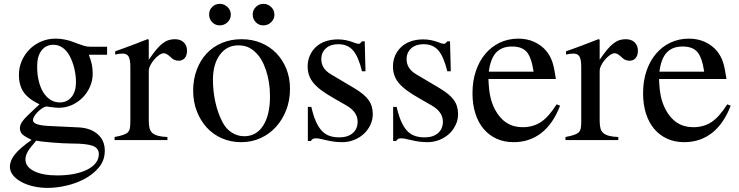

<svg xmlns="http://www.w3.org/2000/svg" viewBox="-20 -712 3757 976"><path d="M431.6 -433.6Q442.4 -405.3 446.8 -384.3Q451.2 -363.3 451.2 -337.9Q451.2 -302.7 437.5 -271.5Q423.8 -240.2 400.4 -216.3Q377 -192.4 345.7 -178.2Q314.5 -164.1 278.3 -164.1Q273.4 -164.1 262.2 -165Q251 -166 236.3 -168L214.8 -170.9Q203.1 -168 191.4 -159.7Q179.7 -151.4 169.9 -141.1Q160.2 -130.9 153.8 -120.1Q147.5 -109.4 147.5 -100.6Q147.5 -87.9 168.5 -80.6Q189.5 -73.2 235.4 -71.3L378.9 -64.5Q440.4 -61.5 476.6 -29.8Q512.7 2 512.7 53.7Q512.7 102.5 483.4 138.2Q454.1 173.8 410.2 197.3Q366.2 220.7 315.9 231.9Q265.6 243.2 223.6 243.2Q183.6 243.2 148.4 234.9Q113.3 226.6 86.9 211.9Q60.5 197.3 45.4 177.7Q30.3 158.2 30.3 135.7Q30.3 104.5 55.2 73.2Q80.1 42 140.6 -1Q105.5 -17.6 93.3 -29.8Q81.1 -42 81.1 -60.5Q81.1 -77.1 93.3 -94.2Q105.5 -111.3 132.8 -136.7L180.7 -181.6Q124 -209 100.1 -243.7Q76.2 -278.3 76.2 -331.1Q76.2 -369.1 90.8 -402.8Q105.5 -436.5 130.4 -461.4Q155.3 -486.3 189.5 -501Q223.6 -515.6 261.7 -515.6Q306.6 -515.6 351.6 -499L377 -489.3Q393.6 -483.4 407.7 -479Q421.9 -474.6 438.5 -474.6H524.4V-433.6ZM164.1 2.9Q147.5 22.5 136.7 36.1Q126 49.8 120.1 60.5Q114.3 71.3 111.8 80.1Q109.4 88.9 109.4 98.6Q109.4 135.7 152.8 157.7Q196.3 179.7 270.5 179.7Q318.4 179.7 357.4 171.9Q396.5 164.1 424.3 149.9Q452.1 135.7 467.3 115.7Q482.4 95.7 482.4 71.3Q482.4 41 451.2 29.3Q419.9 17.6 344.7 17.6Q324.2 17.6 298.3 16.1Q272.5 14.6 247.6 12.7Q222.7 10.7 200.7 8.3Q178.7 5.9 164.1 2.9ZM168.9 -373Q168.9 -333 177.2 -299.3Q185.5 -265.6 200.7 -241.7Q215.8 -217.8 236.8 -204.6Q257.8 -191.4 284.2 -191.4Q321.3 -191.4 343.8 -219.2Q366.2 -247.1 366.2 -293.9Q366.2 -328.1 357.9 -363.3Q349.6 -398.4 334 -427.7Q320.3 -454.1 298.8 -469.2Q277.3 -484.4 252 -484.4Q212.9 -484.4 190.9 -455.1Q168.9 -425.8 168.9 -377Z M565.4 -451.2Q589.8 -460 610.4 -467.3Q630.9 -474.6 649.9 -481.9Q668.9 -489.3 688 -496.6Q707 -503.9 729.5 -512.7L736.3 -510.7V-408.2Q756.8 -438.5 773.4 -458.5Q790 -478.5 805.7 -490.7Q821.3 -502.9 836.4 -507.8Q851.6 -512.7 869.1 -512.7Q897.5 -512.7 914.1 -496.6Q930.7 -480.5 930.7 -454.1Q930.7 -429.7 918.9 -416.5Q907.2 -403.3 887.7 -403.3Q877 -403.3 866.7 -407.7Q856.4 -412.1 842.8 -425.8Q834 -433.6 826.2 -437.5Q818.4 -441.4 813.5 -441.4Q801.8 -441.4 788.6 -432.1Q775.4 -422.9 763.7 -409.2Q752 -395.5 744.1 -379.9Q736.3 -364.3 736.3 -350.6V-99.6Q736.3 -76.2 740.2 -60.5Q744.1 -44.9 754.9 -35.6Q765.6 -26.4 784.2 -21.5Q802.7 -16.6 831.1 -15.6V0H562.5V-15.6Q588.9 -20.5 605 -25.9Q621.1 -31.2 629.4 -39.1Q637.7 -46.9 640.1 -60.1Q642.6 -73.2 642.6 -93.8V-372.1Q642.6 -409.2 633.8 -424.3Q625 -439.5 604.5 -439.5Q593.8 -439.5 585.4 -438.5Q577.1 -437.5 565.4 -434.6Z M1208 -512.7Q1261.7 -512.7 1306.6 -494.1Q1351.6 -475.6 1384.3 -441.9Q1417 -408.2 1435.5 -362.3Q1454.1 -316.4 1454.1 -260.7Q1454.1 -202.1 1435.1 -152.8Q1416 -103.5 1382.8 -66.9Q1349.6 -30.3 1304.2 -9.8Q1258.8 10.7 1206.1 10.7Q1153.3 10.7 1108.4 -8.8Q1063.5 -28.3 1031.2 -63.5Q999 -98.6 980.5 -146.5Q961.9 -194.3 961.9 -251Q961.9 -308.6 980 -356.9Q998 -405.3 1030.3 -439.9Q1062.5 -474.6 1107.9 -493.7Q1153.3 -512.7 1208 -512.7ZM1191.4 -481.4Q1132.8 -481.4 1097.7 -433.6Q1062.5 -385.7 1062.5 -306.6Q1062.5 -247.1 1075.2 -190.9Q1087.9 -134.8 1111.3 -90.8Q1128.9 -56.6 1158.2 -38.1Q1187.5 -19.5 1221.7 -19.5Q1283.2 -19.5 1317.9 -73.7Q1352.5 -127.9 1352.5 -222.7Q1352.5 -293.9 1332 -355.5Q1311.5 -417 1276.4 -448.2Q1257.8 -465.8 1237.3 -473.6Q1216.8 -481.4 1191.4 -481.4ZM1096.7 -692.4Q1120.1 -692.4 1136.7 -676.3Q1153.3 -660.2 1153.3 -637.7Q1153.3 -615.2 1136.7 -599.1Q1120.1 -583 1096.7 -583Q1074.2 -583 1058.6 -599.1Q1043 -615.2 1043 -638.7Q1043 -661.1 1058.6 -676.8Q1074.2 -692.4 1096.7 -692.4ZM1319.3 -692.4Q1341.8 -692.4 1358.4 -676.3Q1375 -660.2 1375 -637.7Q1375 -615.2 1358.4 -599.1Q1341.8 -583 1318.4 -583Q1295.9 -583 1280.3 -599.1Q1264.6 -615.2 1264.6 -638.7Q1264.6 -661.1 1280.8 -676.8Q1296.9 -692.4 1319.3 -692.4Z M1820.3 -349.6Q1801.8 -424.8 1774.4 -456.1Q1747.1 -487.3 1699.2 -487.3Q1660.2 -487.3 1636.7 -466.3Q1613.3 -445.3 1613.3 -411.1Q1613.3 -363.3 1661.1 -335L1781.2 -263.7Q1832 -233.4 1853.5 -203.6Q1875 -173.8 1875 -131.8Q1875 -102.5 1862.3 -76.2Q1849.6 -49.8 1828.6 -30.8Q1807.6 -11.7 1779.3 -0.5Q1751 10.7 1718.8 10.7Q1701.2 10.7 1680.7 8.3Q1660.2 5.9 1635.7 0Q1616.2 -4.9 1605.5 -6.8Q1594.7 -8.8 1585 -8.8Q1575.2 -8.8 1570.3 -5.9Q1565.4 -2.9 1559.6 4.9H1544.9V-168.9H1562.5Q1572.3 -126 1585 -96.7Q1597.7 -67.4 1614.3 -48.8Q1630.9 -30.3 1653.3 -22Q1675.8 -13.7 1704.1 -13.7Q1748 -13.7 1772.9 -35.2Q1797.9 -56.6 1797.9 -93.8Q1797.9 -143.6 1739.3 -176.8L1674.8 -213.9Q1638.7 -234.4 1613.8 -252.9Q1588.9 -271.5 1573.2 -290.5Q1557.6 -309.6 1550.8 -330.1Q1543.9 -350.6 1543.9 -374Q1543.9 -404.3 1555.2 -429.7Q1566.4 -455.1 1586.4 -473.6Q1606.4 -492.2 1634.8 -502Q1663.1 -511.7 1697.3 -511.7Q1736.3 -511.7 1772.5 -498Q1793 -489.3 1803.7 -489.3Q1807.6 -489.3 1809.6 -491.2Q1811.5 -493.2 1819.3 -500L1820.3 -502H1834L1837.9 -349.6Z M2253.9 -349.6Q2235.4 -424.8 2208 -456.1Q2180.7 -487.3 2132.8 -487.3Q2093.8 -487.3 2070.3 -466.3Q2046.9 -445.3 2046.9 -411.1Q2046.9 -363.3 2094.7 -335L2214.8 -263.7Q2265.6 -233.4 2287.1 -203.6Q2308.6 -173.8 2308.6 -131.8Q2308.6 -102.5 2295.9 -76.2Q2283.2 -49.8 2262.2 -30.8Q2241.2 -11.7 2212.9 -0.5Q2184.6 10.7 2152.3 10.7Q2134.8 10.7 2114.3 8.3Q2093.8 5.9 2069.3 0Q2049.8 -4.9 2039.1 -6.8Q2028.3 -8.8 2018.6 -8.8Q2008.8 -8.8 2003.9 -5.9Q1999 -2.9 1993.2 4.9H1978.5V-168.9H1996.1Q2005.9 -126 2018.6 -96.7Q2031.2 -67.4 2047.9 -48.8Q2064.5 -30.3 2086.9 -22Q2109.4 -13.7 2137.7 -13.7Q2181.6 -13.7 2206.5 -35.2Q2231.4 -56.6 2231.4 -93.8Q2231.4 -143.6 2172.9 -176.8L2108.4 -213.9Q2072.3 -234.4 2047.4 -252.9Q2022.5 -271.5 2006.8 -290.5Q1991.2 -309.6 1984.4 -330.1Q1977.5 -350.6 1977.5 -374Q1977.5 -404.3 1988.8 -429.7Q2000 -455.1 2020 -473.6Q2040 -492.2 2068.4 -502Q2096.7 -511.7 2130.9 -511.7Q2169.9 -511.7 2206.1 -498Q2226.6 -489.3 2237.3 -489.3Q2241.2 -489.3 2243.2 -491.2Q2245.1 -493.2 2252.9 -500L2253.9 -502H2267.6L2271.5 -349.6Z M2827.1 -174.8Q2792 -83 2731.9 -36.1Q2671.9 10.7 2590.8 10.7Q2543 10.7 2504.4 -6.8Q2465.8 -24.4 2438.5 -56.6Q2411.1 -88.9 2396.5 -134.8Q2381.8 -180.7 2381.8 -238.3Q2381.8 -299.8 2398.9 -350.6Q2416 -401.4 2446.8 -438Q2477.5 -474.6 2520.5 -495.1Q2563.5 -515.6 2615.2 -515.6Q2659.2 -515.6 2695.8 -499Q2732.4 -482.4 2757.8 -452.1Q2768.6 -438.5 2775.9 -424.8Q2783.2 -411.1 2788.6 -394.5Q2793.9 -377.9 2797.9 -357.4Q2801.8 -336.9 2805.7 -310.5H2462.9Q2464.8 -256.8 2472.2 -222.2Q2479.5 -187.5 2496.1 -155.3Q2543.9 -65.4 2636.7 -65.4Q2690.4 -65.4 2730 -91.8Q2769.5 -118.2 2809.6 -181.6ZM2692.4 -347.7Q2681.6 -419.9 2657.7 -447.8Q2633.8 -475.6 2583 -475.6Q2531.2 -475.6 2502.4 -445.3Q2473.6 -415 2464.8 -347.7Z M2857.4 -451.2Q2881.8 -460 2902.3 -467.3Q2922.9 -474.6 2941.9 -481.9Q2960.9 -489.3 2980 -496.6Q2999 -503.9 3021.5 -512.7L3028.3 -510.7V-408.2Q3048.8 -438.5 3065.4 -458.5Q3082 -478.5 3097.7 -490.7Q3113.3 -502.9 3128.4 -507.8Q3143.6 -512.7 3161.1 -512.7Q3189.5 -512.7 3206.1 -496.6Q3222.7 -480.5 3222.7 -454.1Q3222.7 -429.7 3210.9 -416.5Q3199.2 -403.3 3179.7 -403.3Q3168.9 -403.3 3158.7 -407.7Q3148.4 -412.1 3134.8 -425.8Q3126 -433.6 3118.2 -437.5Q3110.4 -441.4 3105.5 -441.4Q3093.8 -441.4 3080.6 -432.1Q3067.4 -422.9 3055.7 -409.2Q3043.9 -395.5 3036.1 -379.9Q3028.3 -364.3 3028.3 -350.6V-99.6Q3028.3 -76.2 3032.2 -60.5Q3036.1 -44.9 3046.9 -35.6Q3057.6 -26.4 3076.2 -21.5Q3094.7 -16.6 3123 -15.6V0H2854.5V-15.6Q2880.9 -20.5 2897 -25.9Q2913.1 -31.2 2921.4 -39.1Q2929.7 -46.9 2932.1 -60.1Q2934.6 -73.2 2934.6 -93.8V-372.1Q2934.6 -409.2 2925.8 -424.3Q2917 -439.5 2896.5 -439.5Q2885.7 -439.5 2877.4 -438.5Q2869.1 -437.5 2857.4 -434.6Z M3694.3 -174.8Q3659.2 -83 3599.1 -36.1Q3539.1 10.7 3458 10.7Q3410.2 10.7 3371.6 -6.8Q3333 -24.4 3305.7 -56.6Q3278.3 -88.9 3263.7 -134.8Q3249 -180.7 3249 -238.3Q3249 -299.8 3266.1 -350.6Q3283.2 -401.4 3314 -438Q3344.7 -474.6 3387.7 -495.1Q3430.7 -515.6 3482.4 -515.6Q3526.4 -515.6 3563 -499Q3599.6 -482.4 3625 -452.1Q3635.7 -438.5 3643.1 -424.8Q3650.4 -411.1 3655.8 -394.5Q3661.1 -377.9 3665 -357.4Q3668.9 -336.9 3672.9 -310.5H3330.1Q3332 -256.8 3339.4 -222.2Q3346.7 -187.5 3363.3 -155.3Q3411.1 -65.4 3503.9 -65.4Q3557.6 -65.4 3597.2 -91.8Q3636.7 -118.2 3676.8 -181.6ZM3559.6 -347.7Q3548.8 -419.9 3524.9 -447.8Q3501 -475.6 3450.2 -475.6Q3398.4 -475.6 3369.6 -445.3Q3340.8 -415 3332 -347.7Z"/></svg>

Font: Jomolhari
Style: Regular
Weight: 400
Designer: Christopher J. Fynn
Foundry: Christopher  J.  Fynn (Karma Drubgy¸ Tenzin).
Version: Version 1.000